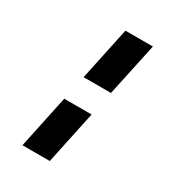

<svg xmlns="http://www.w3.org/2000/svg" viewBox="-217 -868 1083 1186"><g transform="rotate(30 325.0 -275.5)"><path d="M245 -363 325 -741H521L440 -363ZM128 190 208 -188H403L323 190Z"/></g></svg>

Font: Azeret Mono Thin ExtraBold
Style: Italic
Weight: 800
Italic angle: -12°
Version: Version 1.002